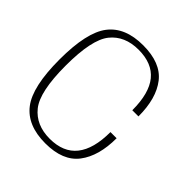

<svg xmlns="http://www.w3.org/2000/svg" viewBox="-186 -812 948 948"><g transform="rotate(45 288.0 -338.0)"><path d="M276 4.5Q399 4.5 453.2 -67Q507.5 -138.5 507.5 -262.5H464.5Q464.5 -145.5 417.5 -86.2Q370.5 -27 275.5 -27Q179.5 -27 127.8 -91.5Q76 -156 76 -338.5Q76 -520.5 127.5 -584.5Q179 -648.5 275.5 -648.5Q370.5 -648.5 417.5 -591Q464.5 -533.5 464.5 -415H507.5Q507.5 -540.5 453.2 -610.2Q399 -680 276 -680Q150.5 -680 91.8 -604Q33 -528 33 -338.5Q33 -148.5 91.8 -72Q150.5 4.5 276 4.5Z"/></g></svg>

Font: Anybody UltraCondensed Thin ExtraLight
Style: Regular
Weight: 250
Version: Version 1.111